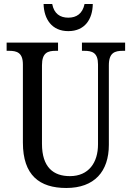

<svg xmlns="http://www.w3.org/2000/svg" viewBox="-20 -926 656 956"><path d="M320 -771C403 -771 441 -831 442 -906H401C391 -858 361 -838 320 -838C279 -838 249 -858 240 -906H197C199 -831 238 -771 320 -771ZM310 10C450 10 522 -72 522 -205V-601C522 -664 552 -673 592 -673H603V-714H388V-673H399C439 -673 468 -664 468 -605V-207C468 -117 422 -49 328 -49C246 -49 189 -93 189 -210V-601C189 -664 218 -673 258 -673H269V-714H13V-673H25C64 -673 94 -664 94 -605V-216C94 -53 177 10 310 10Z"/></svg>

Font: Noto Serif Devanagari Condensed
Style: Regular
Weight: 400
Width: 3
Designer: Universal Thirst, Indian Type Foundry and the Monotype Design Team
Foundry: Monotype Imaging Inc.
Version: Version 2.004